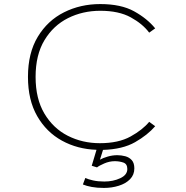

<svg xmlns="http://www.w3.org/2000/svg" viewBox="-20 -726 915 944"><path d="M491 198Q457 198 431.2 193.2Q405.5 188.5 387.5 181L399.5 149Q413 155.5 437.2 161Q461.5 166.5 493 166.5Q536.5 166.5 571.2 150.2Q606 134 606 105Q606 80 586.5 73.2Q567 66.5 544.5 66.5Q518 66.5 492.2 77.8Q466.5 89 457 97L431 89L454.5 10.5Q361 7.5 284.5 -34.5Q208 -76.5 162.8 -155.2Q117.5 -234 117.5 -348Q117.5 -465.5 165.8 -545.2Q214 -625 294.8 -665.5Q375.5 -706 473 -706Q575 -706 639.2 -670.5Q703.5 -635 743 -586.5L713.5 -565.5Q681.5 -608.5 622.8 -640.8Q564 -673 473 -673Q386.5 -673 314.2 -636.8Q242 -600.5 198.5 -528.2Q155 -456 155 -348Q155 -240.5 198.2 -167.8Q241.5 -95 313.2 -58.5Q385 -22 471 -22Q562.5 -22 621.8 -54.8Q681 -87.5 713.5 -127L743 -105.5Q705.5 -62 644.2 -27Q583 8 486.5 11L471.5 59Q486.5 50.5 509.8 43.8Q533 37 556.5 37Q576.5 37 596 42.2Q615.5 47.5 628 61.5Q640.5 75.5 640.5 102Q640.5 133.5 619.5 155Q598.5 176.5 564.2 187.2Q530 198 491 198Z"/></svg>

Font: Trispace SemiExpanded Thin
Style: Regular
Weight: 100
Width: 6
Designer: Tyler Finck
Foundry: Etcetera Type Company
Version: Version 1.210; ttfautohint (v1.8.3)